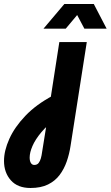

<svg xmlns="http://www.w3.org/2000/svg" viewBox="-87 -720 552 958"><path d="M65 218Q1 218 -33 179.5Q-67 141 -67 83Q-67 32 -40.5 -27Q-14 -86 40 -142.5Q94 -199 177 -243L200 -132Q150 -97 119.5 -60.5Q89 -24 75 8.5Q61 41 61 66Q61 83 67 93Q73 103 84 103Q98 103 105.5 93.5Q113 84 117 69.5Q121 55 123 39L154 -154L160 -194L209 -510H346L265 8Q259 48 246 85.5Q233 123 210.5 153Q188 183 152.5 200.5Q117 218 65 218ZM130 -577 234 -700H381L445 -577H334L298 -645L241 -577Z"/></svg>

Font: MuseoModerno SemiBold
Style: Italic
Weight: 600
Italic angle: -9°
Designer: Pablo Cosgaya, Héctor Gatti, Marcela Romero, and the Authors of The MuseoModerno Project.
Foundry: Omnibus-Type Team
Version: Version 1.003